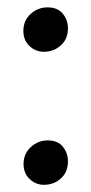

<svg xmlns="http://www.w3.org/2000/svg" viewBox="-20 -504 254 534"><path d="M102 -360Q79 -360 62 -376Q45 -392 45 -418Q45 -447 65.2 -465.2Q85.5 -483.5 112 -483.5Q140.5 -483.5 154.8 -465.8Q169 -448 169 -425.5Q169 -395.5 149.2 -377.8Q129.5 -360 102 -360ZM102 10Q79.5 10 62.5 -6Q45.5 -22 45.5 -48Q45.5 -76.5 65.8 -95Q86 -113.5 112.5 -113.5Q141 -113.5 155 -95.8Q169 -78 169 -55.5Q169 -25.5 149.5 -7.8Q130 10 102 10Z"/></svg>

Font: Merriweather 120pt Medium
Style: Regular
Weight: 500
Version: Version 2.100